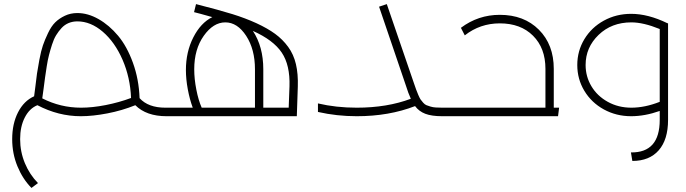

<svg xmlns="http://www.w3.org/2000/svg" viewBox="-20 -572 3376 945"><path d="M818.8 -42Q831.5 -42 835.2 -37.1Q838.9 -32.2 838.9 -21Q838.9 -9.8 835.2 -4.9Q831.5 0 818.8 0H799.8Q700.2 0 646 -54.2Q580.6 -27.8 508.5 -13.9Q436.5 0 377.9 0Q267.6 0 164.1 -54.2Q125 -38.6 102.1 6.1Q79.1 50.8 79.1 112.8Q79.1 174.8 102.5 231.2Q126 287.6 167 329.1L134.8 353Q91.3 308.6 65.7 246.1Q40 183.6 40 112.8Q40 37.1 68.8 -19.3Q97.7 -75.7 147.9 -98.1Q149.9 -111.8 153.8 -143.6Q158.7 -186.5 162.1 -210.2Q165.5 -233.9 173.8 -278.1Q182.1 -322.3 191.2 -348.6Q200.2 -375 216.3 -408.9Q232.4 -442.9 251.7 -461.9Q271 -481 299.1 -494.4Q327.1 -507.8 360.8 -507.8Q412.6 -507.8 465.1 -478Q517.6 -448.2 561.3 -396Q605 -343.8 634.3 -262.9Q663.6 -182.1 667 -88.9Q709.5 -42 793.9 -42ZM378.9 -42Q434.6 -42 500.5 -54.9Q566.4 -67.9 625 -89.8Q621.1 -190.4 583.3 -277.6Q545.4 -364.7 485.8 -415.8Q426.3 -466.8 360.8 -466.8Q337.4 -466.8 317.6 -458.5Q297.9 -450.2 283 -434.1Q268.1 -418 256.3 -398.7Q244.6 -379.4 236.1 -352.5Q227.5 -325.7 221.2 -301.3Q214.8 -276.9 210 -245.4Q205.1 -213.9 201.7 -189.9Q198.2 -166 194.6 -135.7Q190.9 -105.5 188 -87.9Q277.8 -42 378.9 -42Z M1241.7 -458Q1296.9 -432.6 1334.2 -405.3Q1371.6 -377.9 1398.4 -341.1Q1425.3 -304.2 1436.5 -256.3Q1447.8 -208.5 1445.8 -146L1440.9 0H818.8Q806.2 0 802.5 -4.9Q798.8 -9.8 798.8 -21Q798.8 -32.2 802.5 -37.1Q806.2 -42 818.8 -42H928.7Q913.6 -82.5 904.3 -132.6Q895 -182.6 895 -227.1Q895 -316.4 931.4 -387.9Q967.8 -459.5 1024.9 -487.8Q956.1 -507.3 935.1 -512.2L944.8 -551.8Q1061.5 -522 1124.3 -502.4Q1187 -482.9 1241.7 -458ZM936 -231Q936 -183.6 946.3 -131.1Q956.5 -78.6 972.7 -42H1234.9V-231Q1234.9 -329.1 1191.7 -395.5Q1148.4 -461.9 1088.9 -461.9Q1029.8 -461.9 982.9 -395.8Q936 -329.6 936 -231ZM1404.8 -147Q1408.2 -251.5 1366.7 -313.2Q1325.2 -375 1224.6 -419.9Q1275.9 -342.3 1275.9 -231V-42H1400.9Z M2199.7 -42Q2212.4 -42 2216.1 -37.1Q2219.7 -32.2 2219.7 -21Q2219.7 -9.8 2216.1 -4.9Q2212.4 0 2199.7 0H2156.7Q2104.5 0 2073.2 -12Q2042 -23.9 2022.9 -49.8Q1894.5 0 1735.8 0Q1637.7 0 1544.9 -21V-63Q1633.8 -42 1735.8 -42Q1885.3 -42 2002 -85.9Q1989.7 -112.3 1977.1 -152.8L1845.7 -539.1L1883.8 -551.8L2016.1 -166Q2023.9 -143.1 2028.1 -131.6Q2032.2 -120.1 2038.8 -104.7Q2045.4 -89.4 2050 -82.5Q2054.7 -75.7 2062.7 -66.7Q2070.8 -57.6 2078.6 -54.4Q2086.4 -51.3 2098.4 -47.6Q2110.4 -43.9 2124.3 -43Q2138.2 -42 2156.7 -42Z M2705.6 -42H2731.9L2726.6 0H2199.7Q2187 0 2183.3 -4.9Q2179.7 -9.8 2179.7 -21Q2179.7 -32.2 2183.3 -37.1Q2187 -42 2199.7 -42H2664.6V-232.9Q2664.6 -335.4 2603.5 -396.2Q2542.5 -457 2439.9 -457Q2342.8 -457 2267.6 -397.9L2248.5 -435.1Q2333.5 -499 2439.9 -499Q2559.1 -499 2632.3 -425.8Q2705.6 -352.5 2705.6 -232.9Z M3264.2 -458 3268.1 -457V18.1Q3268.1 115.2 3222.2 167.7Q3176.3 220.2 3092.3 220.2L3085.4 178.2Q3156.2 179.2 3191.7 139.2Q3227.1 99.1 3227.1 18.1V-25.9Q3153.8 0 3086.4 0Q3013.2 0 2952.1 -33.4Q2891.1 -66.9 2856.2 -124.8Q2821.3 -182.6 2821.3 -252Q2821.3 -321.3 2856.2 -379.2Q2891.1 -437 2952.1 -470.5Q3013.2 -503.9 3086.4 -503.9Q3169.9 -503.9 3264.2 -458ZM3087.4 -42Q3153.8 -42 3227.1 -70.8V-429.2Q3146.5 -461.9 3087.4 -461.9Q2990.2 -461.9 2926.3 -400.4Q2862.3 -338.9 2862.3 -252Q2862.3 -195.3 2890.9 -147.5Q2919.4 -99.6 2971.4 -70.8Q3023.4 -42 3087.4 -42Z"/></svg>

Font: Montserrat-Arabic ExtraLight
Style: Regular
Weight: 275
Designer: Mohamed Gaber
Foundry: Kief Type Foundry
Version: Version 5.008;PS 005.008;hotconv 1.0.88;makeotf.lib2.5.64775